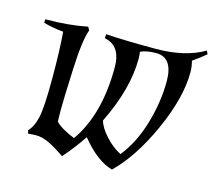

<svg xmlns="http://www.w3.org/2000/svg" viewBox="-82 -614 815 728"><g transform="rotate(15 325.5 -249.5)"><path d="M194 -472Q178 -431 173 -313Q168 -195 168 -157.5Q168 -120 169 -107Q193 -83 244 -63Q324 -176 324 -362Q324 -447 259 -459L260 -475Q337 -470 454 -470Q571 -470 645 -514L651 -501Q631 -484 600 -462Q606 -441 606 -418Q606 -318 547.5 -188Q489 -58 414 15Q352 -2 290 -79Q260 -33 218 15L206 7Q166 -19 144.5 -27.5Q123 -36 103.5 -36Q84 -36 72 -34L68 -47Q88 -66 97 -107Q106 -148 106 -259Q106 -370 100 -442Q62 -445 22 -456V-470Q113 -470 187 -485ZM403 -418Q403 -298 333 -156Q340 -129 369.5 -97Q399 -65 430 -50Q478 -110 503 -195.5Q528 -281 528 -362Q528 -455 462 -455Q425 -455 401 -444Q403 -426 403 -418Z"/></g></svg>

Font: Almendra
Style: Italic
Weight: 400
Italic angle: -12°
Designer: Ana Sanfelippo
Foundry: Ana Sanfelippo
Version: Version 1.004